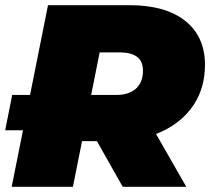

<svg xmlns="http://www.w3.org/2000/svg" viewBox="-43 -720 810 740"><path d="M2 0 142 -700H456Q595 -700 671 -639.5Q747 -579 747 -470Q747 -382 703.5 -316Q660 -250 580.5 -213Q501 -176 393 -176H167L293 -275L238 0ZM430 0 286 -255H529L675 0ZM287 -247 204 -354H405Q454 -354 481 -378.5Q508 -403 508 -447Q508 -485 484.5 -501.5Q461 -518 420 -518H237L363 -628ZM-23 -218 4 -354H374L351 -218Z"/></svg>

Font: Montserrat Thin Black
Style: Italic
Weight: 900
Italic angle: -11.3°
Version: Version 9.000